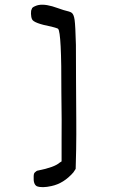

<svg xmlns="http://www.w3.org/2000/svg" viewBox="-20 -700 478 799"><path d="M127 -674.8Q152.3 -686.5 197.3 -673.8Q203.1 -671.9 219.7 -666.5Q236.3 -661.1 244.1 -658.2Q272.5 -651.4 277.3 -647.5Q287.1 -641.6 290.5 -617.2Q293.9 -592.8 295.9 -513.7Q295.9 -468.8 296.4 -364.3Q296.9 -259.8 297.4 -201.2Q297.9 -142.6 296.9 -78.1L294.9 2.9L285.2 17.6Q245.1 63.5 194.3 74.2Q155.3 83 133.8 75.2Q118.2 67.4 120.1 35.2Q120.1 21.5 125 17.6Q132.8 9.8 137.7 9.8Q207 -3.9 228.5 -23.4L236.3 -28.3V-120.1Q237.3 -187.5 235.4 -313.5Q236.3 -566.4 221.7 -580.1Q220.7 -582 195.3 -588.9Q119.1 -603.5 113.3 -620.1Q109.4 -627.9 108.9 -642.6Q108.4 -657.2 112.3 -662.1Q112.3 -668.9 127 -674.8Z"/></svg>

Font: JasonHandwriting4
Style: Regular
Weight: 400
Version: Version 1.01.21